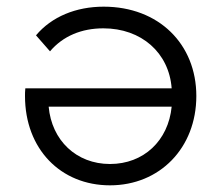

<svg xmlns="http://www.w3.org/2000/svg" viewBox="-20 -551 659 576"><path d="M495 -231C485 -129 411 -59 310 -59C209 -59 135 -130 126 -231ZM291 -531C208 -531 135 -501 88 -445L130 -397C169 -443 225 -466 290 -466C404 -466 487 -393 495 -286H56C55 -278 55 -269 55 -263C55 -104 162 5 310 5C459 5 569 -107 569 -263C569 -419 456 -531 291 -531Z"/></svg>

Font: Montserrat-Alt1
Style: Regular
Weight: 400
Designer: Differentunic
Foundry: Differentunic
Version: Version 7.222